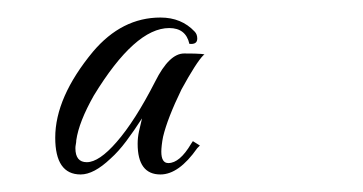

<svg xmlns="http://www.w3.org/2000/svg" viewBox="-20 -621 414 219"><path d="M72 -422Q43 -422 43 -464Q43 -510 86 -562Q119 -601 163 -601Q187 -601 202 -585Q205 -582 205 -577Q205 -570 196 -571Q192 -589 173 -589Q134 -589 87 -512Q70 -482 67 -461Q67 -459 66.5 -456.5Q66 -454 66 -452Q66 -436 79 -436Q93 -436 113 -459Q134 -483 157 -528Q173 -560 190 -560Q218 -560 212 -558Q204 -550 187 -519Q171 -486 166 -465Q165 -460 164.5 -455.5Q164 -451 164 -448Q164 -435 172 -435Q185 -435 198 -457L200 -460L208 -455L205 -452Q184 -422 163 -422Q137 -422 137 -457Q137 -464 138.5 -471Q140 -478 142 -486Q133 -472 124 -460Q115 -448 106 -440Q87 -422 72 -422Z"/></svg>

Font: Carattere
Style: Regular
Weight: 400
Designer: Robert E. Leuschke
Foundry: Robert E. Leuschke
Version: Version 1.010; ttfautohint (v1.8.3)